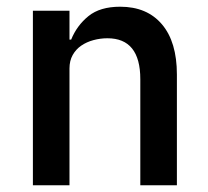

<svg xmlns="http://www.w3.org/2000/svg" viewBox="-20 -552 620 572"><path d="M78 0V-520H187V-434H192Q209 -476 243.5 -504Q278 -532 338 -532Q418 -532 462.5 -479.5Q507 -427 507 -330V0H398V-316Q398 -438 300 -438Q279 -438 258.5 -432.5Q238 -427 222 -416Q206 -405 196.5 -388Q187 -371 187 -348V0Z"/></svg>

Font: IBM Plex Sans Hebrew Medium
Style: Regular
Weight: 500
Designer: Mike Abbink, Paul van der Laan, Pieter van Rosmalen, Yanek Iontef
Foundry: Bold Monday
Version: Version 1.2